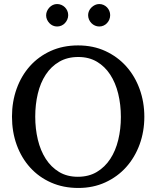

<svg xmlns="http://www.w3.org/2000/svg" viewBox="-20 -911 771 947"><path d="M576.2 -334Q576.2 -395 563 -449Q549.8 -502.9 523.4 -543.2Q497.1 -583.5 457.8 -606.7Q418.5 -629.9 366.2 -629.9Q312 -629.9 272 -606.4Q231.9 -583 205.6 -542.7Q179.2 -502.4 166.5 -449Q153.8 -395.5 153.8 -335.9Q153.8 -275.9 166.7 -221.9Q179.7 -168 205.8 -127.4Q231.9 -86.9 271.2 -63Q310.5 -39.1 363.8 -39.1Q418 -39.1 457.8 -63Q497.6 -86.9 523.9 -127.2Q550.3 -167.5 563.2 -220.9Q576.2 -274.4 576.2 -334ZM691.9 -335Q691.9 -262.2 668.5 -198.2Q645 -134.3 602.3 -86.7Q559.6 -39.1 499.5 -11.5Q439.5 16.1 366.2 16.1Q292.5 16.1 232.2 -10.5Q171.9 -37.1 128.9 -84.5Q85.9 -131.8 62.5 -196Q39.1 -260.3 39.1 -335.9Q39.1 -409.2 62 -473.1Q85 -537.1 127.4 -584.7Q169.9 -632.3 230.2 -659.7Q290.5 -687 365.2 -687Q439.5 -687 499.8 -659.2Q560.1 -631.3 602.8 -583.5Q645.5 -535.6 668.7 -471.7Q691.9 -407.7 691.9 -335ZM316.4 -836.4Q316.4 -825.2 312 -814.9Q307.6 -804.7 300.3 -796.9Q293 -789.1 283 -784.7Q272.9 -780.3 261.7 -780.3Q250.5 -780.3 240.7 -784.7Q231 -789.1 223.6 -796.9Q216.3 -804.7 211.9 -814.5Q207.5 -824.2 207.5 -835.4Q207.5 -846.2 211.9 -856.2Q216.3 -866.2 223.6 -874Q231 -881.8 240.7 -886.5Q250.5 -891.1 261.7 -891.1Q272.9 -891.1 283 -886.7Q293 -882.3 300.3 -875Q307.6 -867.7 312 -857.7Q316.4 -847.7 316.4 -836.4ZM523.4 -836.4Q523.4 -825.2 519.3 -814.9Q515.1 -804.7 507.8 -796.9Q500.5 -789.1 490.7 -784.7Q481 -780.3 469.7 -780.3Q458.5 -780.3 448.5 -784.7Q438.5 -789.1 430.9 -796.9Q423.3 -804.7 418.9 -814.9Q414.6 -825.2 414.6 -836.4Q414.6 -846.7 418.9 -856.7Q423.3 -866.7 431.2 -874.3Q439 -881.8 448.7 -886.5Q458.5 -891.1 469.7 -891.1Q481 -891.1 490.7 -886.7Q500.5 -882.3 507.8 -874.8Q515.1 -867.2 519.3 -857.2Q523.4 -847.2 523.4 -836.4Z"/></svg>

Font: BabelStone Ogham
Style: Italic
Weight: 400
Italic angle: -30°
Designer: Andrew West
Foundry: BabelStone
Version: Version 2.02 March 14, 2022